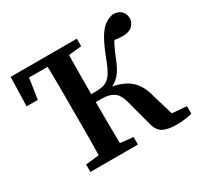

<svg xmlns="http://www.w3.org/2000/svg" viewBox="-149 -856 1073 1043"><g transform="rotate(-30 388.0 -334.5)"><path d="M678 12Q624 12 593.5 -3.5Q563 -19 551 -68L507 -233Q495 -277 468 -295.5Q441 -314 396 -314H357Q357 -242 357.5 -179Q358 -116 359 -56L440 -47V0H142V-47L226 -56Q228 -118 228 -182Q228 -246 228 -310V-353Q228 -417 228 -482Q228 -547 226 -611H110L90 -482H20L25 -664H440V-617L359 -608Q358 -545 357.5 -482Q357 -419 357 -364H386Q420 -364 443 -372.5Q466 -381 484.5 -407.5Q503 -434 523 -488Q550 -559 573.5 -599.5Q597 -640 622 -658Q647 -676 676 -681Q710 -680 727.5 -662Q745 -644 745 -616Q745 -591 724.5 -571Q704 -551 661 -551Q648 -551 636 -552.5Q624 -554 613 -556Q593 -522 570 -464Q550 -412 528 -384.5Q506 -357 476 -343Q547 -330 586.5 -294Q626 -258 643 -193L684 -55L775 -47V0Q754 6 727.5 9Q701 12 678 12Z"/></g></svg>

Font: Source Serif 4 Semibold
Style: Regular
Weight: 600
Designer: Frank Grießhammer
Foundry: Adobe
Version: Version 4.005;hotconv 1.1.0;makeotfexe 2.6.0